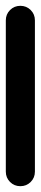

<svg xmlns="http://www.w3.org/2000/svg" viewBox="-20 -640 140 660"><path d="M0 -50H100V-570H0ZM50 -100Q29 -100 14.5 -85.5Q0 -71 0 -50Q0 -29 14.5 -14.5Q29 0 50 0Q71 0 85.5 -14.5Q100 -29 100 -50Q100 -71 85.5 -85.5Q71 -100 50 -100ZM50 -620Q29 -620 14.5 -605.5Q0 -591 0 -570Q0 -549 14.5 -534.5Q29 -520 50 -520Q71 -520 85.5 -534.5Q100 -549 100 -570Q100 -591 85.5 -605.5Q71 -620 50 -620Z"/></svg>

Font: Wavefont SemiBold
Style: Regular
Weight: 600
Version: Version 3.004;gftools[0.9.33]